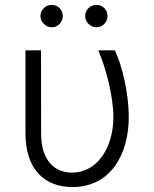

<svg xmlns="http://www.w3.org/2000/svg" viewBox="-20 -750 626 780"><path d="M83.5 -545.5V-209.9C83.1 -61.1 161.6 9.9 274.5 9.9C429 9.9 503.2 -122.5 503.2 -275.2C503.2 -367.9 476.6 -484.7 446.4 -545.5H379.3C412.6 -467 439.6 -359 440.7 -276.3C440.7 -147 373.2 -48.7 272.4 -48.7C203.5 -49 147 -95.2 147 -208.5L146.7 -545.5ZM189.6 -639.2C215.6 -639.2 235.1 -660.5 235.1 -684.7C235.1 -710.6 215.6 -730.1 189.6 -730.1C165.5 -730.1 144.2 -710.6 144.2 -684.7C144.2 -660.5 165.5 -639.2 189.6 -639.2ZM371.4 -639.2C397.4 -639.2 416.9 -660.5 416.9 -684.7C416.9 -710.6 397.4 -730.1 371.4 -730.1C347.3 -730.1 326 -710.6 326 -684.7C326 -660.5 347.3 -639.2 371.4 -639.2Z"/></svg>

Font: Karasuma Gothic
Style: Light
Weight: 300
Designer: Rasmus Andersson / Ryoko Nishizuka
Foundry: rsms
Version: Version 1.00